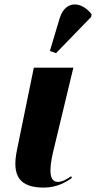

<svg xmlns="http://www.w3.org/2000/svg" viewBox="-20 -844 437 874"><path d="M235 -602 395 -767 397 -779C354 -836 279 -847 252 -762L207 -612ZM180 10C240 10 284 -17 307 -34L304 -42C284 -28 264 -16 243 -16C192 -16 211 -109 225 -166L314 -536H134L57 -160C33 -43 69 10 180 10Z"/></svg>

Font: Noto Serif Display Condensed Black
Style: Italic
Weight: 900
Width: 3
Italic angle: -12°
Designer: Monotype Design Team
Foundry: Monotype Imaging Inc.
Version: Version 2.009